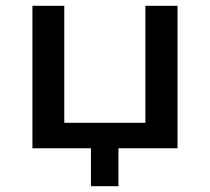

<svg xmlns="http://www.w3.org/2000/svg" viewBox="-20 -512 724 663"><path d="M294 131V0H92V-492H202V-88H482V-492H593V0H389V131Z"/></svg>

Font: Nunito Sans 10pt SemiExpanded SemiBold
Style: Regular
Weight: 600
Width: 6
Designer: Vernon Adams
Foundry: Vernon Adams
Version: Version 3.101;gftools[0.9.27]